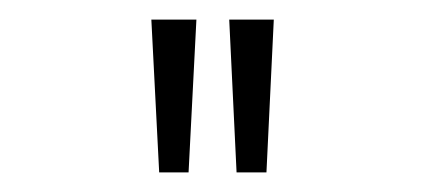

<svg xmlns="http://www.w3.org/2000/svg" viewBox="-20 -846 434 196"><path d="M221.5 -670 214 -826H259.5L252 -670ZM142.5 -670 134.5 -826H180.5L172.5 -670Z"/></svg>

Font: Spartan Thin ExtraLight
Style: Regular
Weight: 250
Version: Version 1.004